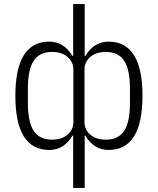

<svg xmlns="http://www.w3.org/2000/svg" viewBox="-20 -730 781 950"><path d="M342 200V-59H339Q296 12 224 12Q56 12 56 -256Q56 -524 224 -524Q296 -524 339 -453H342V-710H399V-453H402Q445 -524 517 -524Q685 -524 685 -256Q685 12 517 12Q445 12 402 -59H399V200ZM237 -39Q286 -39 314.5 -64Q343 -89 343 -125V-387Q343 -423 314.5 -448Q286 -473 237 -473Q175 -473 146.5 -429Q118 -385 118 -292V-220Q118 -127 146.5 -83Q175 -39 237 -39ZM504 -39Q566 -39 594.5 -83Q623 -127 623 -220V-292Q623 -385 594.5 -429Q566 -473 504 -473Q455 -473 426.5 -448Q398 -423 398 -387V-125Q398 -89 426.5 -64Q455 -39 504 -39Z"/></svg>

Font: IBM Plex Sans Light
Style: Regular
Weight: 300
Designer: Mike Abbink, Paul van der Laan, Pieter van Rosmalen
Foundry: Bold Monday
Version: Version 3.0